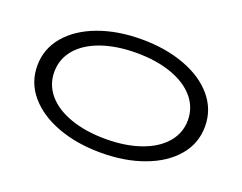

<svg xmlns="http://www.w3.org/2000/svg" viewBox="-111 -911 1433 1135"><g transform="rotate(20 605.5 -343.5)"><path d="M78 -343Q78 -449 146.5 -530Q215 -611 335 -655.5Q455 -700 606 -700Q757 -700 877 -655.5Q997 -611 1065 -530Q1133 -449 1133 -343Q1133 -237 1065 -156.5Q997 -76 877 -31.5Q757 13 606 13Q455 13 335 -31.5Q215 -76 146.5 -156.5Q78 -237 78 -343ZM1025 -343Q1025 -424 972.5 -485.5Q920 -547 824.5 -580.5Q729 -614 605 -614Q480 -614 384.5 -580.5Q289 -547 237 -485.5Q185 -424 185 -343Q185 -262 237 -201Q289 -140 384.5 -106.5Q480 -73 605 -73Q729 -73 824.5 -106.5Q920 -140 972.5 -201.5Q1025 -263 1025 -343Z"/></g></svg>

Font: BioRhyme Expanded
Style: Regular
Weight: 400
Width: 7
Designer: Aoife Mooney
Foundry: Aoife Mooney Type
Version: Version 1.000